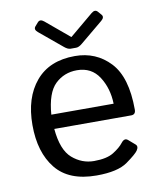

<svg xmlns="http://www.w3.org/2000/svg" viewBox="-81 -764 697 837"><g transform="rotate(-10 268.0 -346.0)"><path d="M135.3 -651.9Q118.2 -666 129.4 -678.7L142.6 -693.8Q153.8 -706.5 170.4 -692.9L274.9 -605.5H275.9L380.4 -692.9Q397 -706.5 408.2 -693.8L421.4 -678.7Q432.6 -666 415.5 -651.9L314.9 -568.4Q299.8 -555.7 287.6 -555.7H263.2Q251 -555.7 235.8 -568.4ZM41.5 -256.3Q41.5 -377.4 102.1 -449.2Q162.6 -521 275.4 -521Q369.1 -521 430.9 -455.3Q492.7 -389.6 492.7 -245.6Q492.7 -223.6 472.7 -223.6H132.3Q140.6 -129.4 183.1 -92.5Q225.6 -55.7 279.3 -55.7Q335.9 -55.7 366.2 -74.7Q396.5 -93.8 410.6 -112.3Q426.3 -132.8 440.9 -120.1L469.7 -95.2Q481 -85.4 469.7 -68.4Q460.4 -54.2 416.7 -22.9Q373 8.3 279.3 8.3Q157.2 8.3 99.4 -63.5Q41.5 -135.3 41.5 -256.3ZM130.4 -287.1H406.2Q404.3 -355.5 371.1 -407Q337.9 -458.5 273.4 -458.5Q216.8 -458.5 177.2 -420.7Q137.7 -382.8 130.4 -287.1Z"/></g></svg>

Font: Istok
Style: Regular
Weight: 500
Designer: Andrey V. Panov
Foundry: Andrey V. Panov
Version: Version 1.0.3